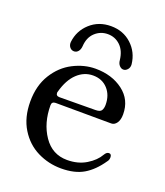

<svg xmlns="http://www.w3.org/2000/svg" viewBox="-107 -617 594 691"><g transform="rotate(20 190.0 -271.5)"><path d="M201 -380Q264 -380 307 -347.5Q350 -315 350 -259Q350 -238 341.5 -226Q333 -214 321 -214L108 -215Q93 -215 93 -201Q93 -133 126 -84.5Q159 -36 216 -36Q258 -36 289 -55Q320 -74 334 -99Q341 -111 350 -111Q360 -111 360 -98Q360 -88 354 -81Q326 -40 292 -20Q258 0 206 0Q158 0 115.5 -21Q73 -42 46.5 -85Q20 -128 20 -189Q20 -250 47 -293.5Q74 -337 116 -358.5Q158 -380 201 -380ZM100 -251Q100 -239 114 -239L251 -240Q269 -240 274 -248.5Q279 -257 279 -270Q279 -307 257.5 -330.5Q236 -354 201 -354Q167 -354 140.5 -329Q114 -304 101 -256Q100 -254 100 -251ZM272 -439Q268 -474 248 -493Q228 -512 200 -512Q172 -512 151.5 -493Q131 -474 129 -440Q128 -427 121.5 -419.5Q115 -412 106 -412Q96 -412 89.5 -420Q83 -428 84 -440Q89 -484 121.5 -513.5Q154 -543 201 -543Q248 -543 280 -513.5Q312 -484 317 -439Q318 -427 311 -419Q304 -411 295 -411Q287 -411 280 -418.5Q273 -426 272 -439Z"/></g></svg>

Font: Hina Mincho
Style: Regular
Weight: 400
Designer: satsuyako
Foundry: satsuyako
Version: Version 1.100